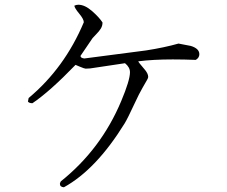

<svg xmlns="http://www.w3.org/2000/svg" viewBox="-20 -751 960 811"><path d="M334 -657Q334 -670 314.5 -693.5Q295 -717 294 -727Q302 -731 311 -731Q338 -731 368.5 -704.5Q399 -678 413 -656Q413 -642 406 -630.5Q399 -619 386.5 -606.5Q374 -594 371 -590L320 -515Q320 -506 336 -504L597 -538Q674 -550 734 -567L786 -557Q822 -546 822 -522Q822 -507 807 -498Q756 -500 710 -500Q626 -500 564 -492Q564 -489 589 -460Q606 -441 606 -426Q606 -422 601.5 -414Q597 -406 582 -380Q567 -354 550 -317Q518 -248 506 -229Q386 -35 250 40Q233 39 233 25Q234 20 237 15Q407 -121 492 -324Q529 -412 529 -446Q529 -467 508 -484L361 -462Q350 -461 342 -461Q337 -461 318 -469L299 -477Q191 -365 117 -315Q103 -315 98 -322L101 -337Q253 -464 334 -657Z"/></svg>

Font: cwTeXMing
Style: Medium
Weight: 500
Version: Version 1.17